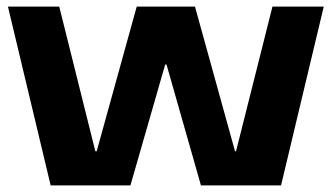

<svg xmlns="http://www.w3.org/2000/svg" viewBox="-20 -560 1002 580"><path d="M4 -540H159L268 -103H272L393 -540H569L690 -103H693L803 -540H958L829 0H587L483 -365H479L374 0H133Z"/></svg>

Font: Pathway Extreme 28pt
Style: Bold
Weight: 700
Designer: Eduardo Rodriguez Tunni
Foundry: Eduardo Rodriguez Tunni
Version: Version 1.001;gftools[0.9.26]